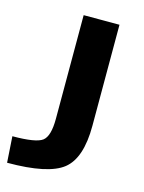

<svg xmlns="http://www.w3.org/2000/svg" viewBox="-147 -588 657 875"><g transform="rotate(15 181.5 -150.0)"><path d="M137 -31V-520H306V-43Q306 110 236.5 165Q167 220 -26 220L-34 97Q77 97 107 74Q137 51 137 -31Z"/></g></svg>

Font: Mplus 1p ExtraBold
Style: Regular
Weight: 800
Version: Version 1.061